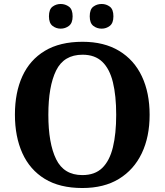

<svg xmlns="http://www.w3.org/2000/svg" viewBox="-20 -935 827 965"><path d="M394 10Q280 10 205 -36Q130 -82 92.5 -165Q55 -248 55 -359Q55 -470 92.5 -552Q130 -634 205.5 -679.5Q281 -725 395 -725Q503 -725 578.5 -679.5Q654 -634 693 -551.5Q732 -469 732 -358Q732 -247 692.5 -164.5Q653 -82 578 -36Q503 10 394 10ZM394 -55Q457 -55 494 -91Q531 -127 547.5 -195Q564 -263 564 -358Q564 -454 547.5 -521.5Q531 -589 494 -624.5Q457 -660 395 -660Q301 -660 262 -580.5Q223 -501 223 -358Q223 -215 262 -135Q301 -55 394 -55ZM491 -791Q467 -791 449 -805Q431 -819 431 -853Q431 -888 449 -901.5Q467 -915 491 -915Q514 -915 532 -901.5Q550 -888 550 -853Q550 -819 532 -805Q514 -791 491 -791ZM285 -791Q262 -791 244 -805Q226 -819 226 -853Q226 -888 244 -901.5Q262 -915 285 -915Q308 -915 326.5 -901.5Q345 -888 345 -853Q345 -819 326.5 -805Q308 -791 285 -791Z"/></svg>

Font: Noto Serif Gujarati
Style: Bold
Weight: 700
Version: Version 2.102